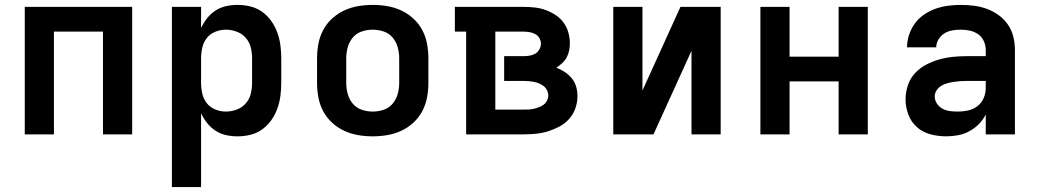

<svg xmlns="http://www.w3.org/2000/svg" viewBox="-20 -548 4240 783"><path d="M81 0V-520H519V0H400V-419H200V0Z M681 215V-520H800V-434Q810 -455 824.5 -473.5Q839 -492 859 -505Q879 -518 902 -523Q925 -528 949 -528Q976 -528 1002 -521.5Q1028 -515 1049.5 -499.5Q1071 -484 1086.5 -462Q1102 -440 1111 -415Q1120 -390 1123.5 -363.5Q1127 -337 1127 -310V-210Q1127 -183 1123.5 -156.5Q1120 -130 1111 -105Q1102 -80 1086.5 -58Q1071 -36 1049.5 -20.5Q1028 -5 1002 1.5Q976 8 949 8Q925 8 902 3Q879 -2 859 -15Q839 -28 824.5 -46.5Q810 -65 800 -86V215ZM901 -93Q923 -93 945 -101Q967 -109 982 -126Q997 -143 1002.5 -165Q1008 -187 1008 -210V-310Q1008 -333 1002.5 -355Q997 -377 982 -394Q967 -411 945 -419Q923 -427 901 -427Q879 -427 858 -418.5Q837 -410 823.5 -393Q810 -376 805 -354Q800 -332 800 -310V-210Q800 -188 805 -166Q810 -144 823.5 -127Q837 -110 858 -101.5Q879 -93 901 -93Z M1500 8Q1470 8 1440.5 3Q1411 -2 1384 -14.5Q1357 -27 1334.5 -47.5Q1312 -68 1298 -94.5Q1284 -121 1278.5 -150.5Q1273 -180 1273 -210V-310Q1273 -340 1278.5 -369.5Q1284 -399 1298 -425.5Q1312 -452 1334.5 -472.5Q1357 -493 1384 -505.5Q1411 -518 1440.5 -523Q1470 -528 1500 -528Q1530 -528 1559.5 -523Q1589 -518 1616 -505.5Q1643 -493 1665.5 -472.5Q1688 -452 1702 -425.5Q1716 -399 1721.5 -369.5Q1727 -340 1727 -310V-210Q1727 -180 1721.5 -150.5Q1716 -121 1702 -94.5Q1688 -68 1665.5 -47.5Q1643 -27 1616 -14.5Q1589 -2 1559.5 3Q1530 8 1500 8ZM1500 -93Q1523 -93 1545 -100.5Q1567 -108 1581.5 -125.5Q1596 -143 1602 -165Q1608 -187 1608 -210V-310Q1608 -333 1602 -355Q1596 -377 1581.5 -394.5Q1567 -412 1545 -419.5Q1523 -427 1500 -427Q1477 -427 1455 -419.5Q1433 -412 1418.5 -394.5Q1404 -377 1398 -355Q1392 -333 1392 -310V-210Q1392 -187 1398 -165Q1404 -143 1418.5 -125.5Q1433 -108 1455 -100.5Q1477 -93 1500 -93Z M1881 0V-419H1835V-520H2115Q2137 -520 2160 -517.5Q2183 -515 2204 -507.5Q2225 -500 2244.5 -487.5Q2264 -475 2277.5 -457Q2291 -439 2297.5 -416.5Q2304 -394 2304 -372Q2304 -357 2301 -342Q2298 -327 2291 -314Q2284 -301 2272.5 -290.5Q2261 -280 2249 -272Q2267 -265 2283 -254.5Q2299 -244 2311.5 -229Q2324 -214 2329.5 -195Q2335 -176 2335 -156Q2335 -131 2326.5 -106.5Q2318 -82 2301 -63Q2284 -44 2261.5 -32Q2239 -20 2215 -12.5Q2191 -5 2165.5 -2.5Q2140 0 2115 0ZM2000 -101H2115Q2126 -101 2136.5 -101.5Q2147 -102 2157.5 -104.5Q2168 -107 2178.5 -111Q2189 -115 2197.5 -121.5Q2206 -128 2211 -138Q2216 -148 2216 -158Q2216 -169 2211 -179.5Q2206 -190 2197.5 -196.5Q2189 -203 2179 -207.5Q2169 -212 2158.5 -214Q2148 -216 2137 -217Q2126 -218 2115 -218H2036V-319H2115Q2127 -319 2139.5 -321Q2152 -323 2162.5 -329Q2173 -335 2179.5 -346.5Q2186 -358 2186 -370Q2186 -382 2179.5 -393Q2173 -404 2162 -409.5Q2151 -415 2139 -417Q2127 -419 2115 -419H2000Z M2481 0V-520H2600V-179L2755 -520H2919V0H2800V-341L2645 0Z M3081 0V-520H3200V-317H3400V-520H3519V0H3400V-216H3200V0Z M3839 8Q3807 8 3775.5 0Q3744 -8 3720 -29Q3696 -50 3684.5 -80.5Q3673 -111 3673 -143Q3673 -171 3682 -199Q3691 -227 3710.5 -248.5Q3730 -270 3755.5 -283.5Q3781 -297 3808.5 -305Q3836 -313 3864.5 -316Q3893 -319 3922 -319H4000V-344Q4000 -363 3992 -380.5Q3984 -398 3969 -408.5Q3954 -419 3935.5 -423Q3917 -427 3898 -427Q3881 -427 3863.5 -424Q3846 -421 3831.5 -412Q3817 -403 3807.5 -387.5Q3798 -372 3798 -355H3679Q3679 -381 3687.5 -406.5Q3696 -432 3711.5 -453Q3727 -474 3749 -489Q3771 -504 3795.5 -512.5Q3820 -521 3846 -524.5Q3872 -528 3898 -528Q3925 -528 3952.5 -524.5Q3980 -521 4005.5 -511.5Q4031 -502 4053 -486Q4075 -470 4090.5 -447.5Q4106 -425 4112.5 -398Q4119 -371 4119 -344V0H4000V-81Q3989 -59 3971.5 -41.5Q3954 -24 3932.5 -12.5Q3911 -1 3887 3.5Q3863 8 3839 8ZM3886 -93Q3907 -93 3928 -97.5Q3949 -102 3966 -115Q3983 -128 3991.5 -148Q4000 -168 4000 -189V-218H3922Q3909 -218 3895.5 -217Q3882 -216 3869 -214Q3856 -212 3843 -208.5Q3830 -205 3818.5 -198Q3807 -191 3799.5 -179.5Q3792 -168 3792 -155Q3792 -139 3801 -125.5Q3810 -112 3824 -104.5Q3838 -97 3854 -95Q3870 -93 3886 -93Z"/></svg>

Font: Iosevka Book
Style: Bold
Weight: 700
Designer: Belleve Invis
Foundry: Belleve Invis
Version: Version 28.0.7; ttfautohint (v1.8.3)